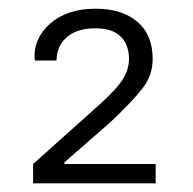

<svg xmlns="http://www.w3.org/2000/svg" viewBox="-20 -742 438 436"><path d="M333.5 -325.7H55.2V-369.6L209 -507.3Q246.6 -541.5 259.8 -563.5Q272.9 -585.4 272.9 -608.4Q272.9 -640.1 254.2 -658.9Q235.4 -677.7 196.8 -677.7Q154.3 -677.7 131.3 -657.2Q108.4 -636.7 108.4 -604.5H59.6L58.6 -607.4Q55.7 -654.8 94 -688.5Q132.3 -722.2 196.8 -722.2Q257.3 -722.2 292 -692.6Q326.7 -663.1 326.7 -607.9Q326.7 -571.3 303.7 -541.5Q280.8 -511.7 230.5 -464.4L125.5 -372.6L127 -369.6H333.5Z"/></svg>

Font: TypoPRO Roboto Slab
Style: Light
Weight: 300
Designer: Google
Version: Version 1.100263; 2013; ttfautohint (v0.94.20-1c74) -l 8 -r 